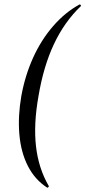

<svg xmlns="http://www.w3.org/2000/svg" viewBox="-20 -746 392 883"><path d="M197 117Q140 80 108 17Q76 -46 69 -128.5Q62 -211 78 -304Q95 -398 132 -480Q169 -562 224 -625.5Q279 -689 345 -725Q348 -727 351 -723Q354 -719 351 -717Q276 -645 228 -543Q180 -441 157 -304Q134 -175 145.5 -73.5Q157 28 204 109Q206 111 202.5 114.5Q199 118 197 117Z"/></svg>

Font: Cormorant Garamond Light Medium
Style: Italic
Weight: 500
Italic angle: -10°
Version: Version 4.001